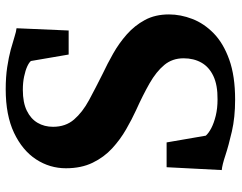

<svg xmlns="http://www.w3.org/2000/svg" viewBox="-102 -690 804 639"><g transform="rotate(-90 299.5 -370.0)"><path d="M288 11Q228.5 11 182 0.2Q135.5 -10.5 103 -21.2Q70.5 -32 53.5 -33.5L63 -217H145.5L168 -86.5Q176.5 -77 193.2 -68.2Q210 -59.5 234.2 -53.5Q258.5 -47.5 288.5 -47.5Q336.5 -47 366.8 -61.5Q397 -76 411.2 -101.5Q425.5 -127 425.5 -160.5Q425.5 -198 403.2 -224.8Q381 -251.5 342 -273.8Q303 -296 252 -319Q222.5 -332.5 189 -351.8Q155.5 -371 126 -398Q96.5 -425 78 -463Q59.5 -501 59.5 -552Q59.5 -606 89.2 -651.5Q119 -697 177.5 -724.8Q236 -752.5 322.5 -752.5Q363.5 -752.5 396.2 -747.5Q429 -742.5 454 -735.8Q479 -729 497 -723.2Q515 -717.5 525.5 -716.5L518 -543H438L416.5 -668.5Q412 -674.5 398.5 -680.8Q385 -687 365 -691.2Q345 -695.5 320.5 -695.5Q278 -695.5 251 -682.2Q224 -669 210.8 -646.5Q197.5 -624 197.5 -595Q197.5 -553 221.8 -525Q246 -497 286.2 -475.2Q326.5 -453.5 374.5 -429.5Q406.5 -414.5 441 -395Q475.5 -375.5 505 -349.5Q534.5 -323.5 553 -289.2Q571.5 -255 571.5 -209Q571.5 -170.5 556.5 -131.5Q541.5 -92.5 508.5 -60.2Q475.5 -28 421 -8.5Q366.5 11 288 11Z"/></g></svg>

Font: Merriweather 36pt
Style: Bold
Weight: 700
Designer: Eben Sorkin
Foundry: Eben Sorkin
Version: Version 2.100